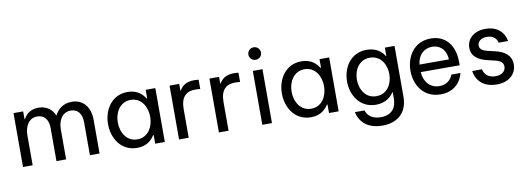

<svg xmlns="http://www.w3.org/2000/svg" viewBox="-69 -1202 5113 1860"><g transform="rotate(-10 2487.5 -272.0)"><path d="M165 0V-297C165 -369 198 -458 290 -458C362 -458 399 -404 399 -326V0H494V-297C494 -370 527 -458 619 -458C690 -458 728 -405 728 -326V0H823V-331C823 -453 759 -540 644 -540C557 -540 505 -493 476 -435H475C448 -500 393 -540 315 -540C224 -540 185 -483 169 -453H165V-530H70V0Z M1193 -540C1032 -540 953 -401 953 -265C953 -129 1032 10 1193 10C1293 10 1341 -46 1364 -84H1370V0H1465V-530H1370V-446H1364C1341 -483 1293 -540 1193 -540ZM1209 -459C1315 -459 1368 -362 1368 -265C1368 -168 1315 -71 1209 -71C1102 -71 1049 -168 1049 -265C1049 -362 1102 -459 1209 -459Z M1700 0V-281C1700 -400 1752 -449 1844 -449C1867 -449 1892 -446 1892 -446V-537C1892 -537 1870 -540 1847 -540C1767 -540 1726 -504 1704 -464H1700V-530H1605V0Z M2092 0V-281C2092 -400 2144 -449 2236 -449C2259 -449 2284 -446 2284 -446V-537C2284 -537 2262 -540 2239 -540C2159 -540 2118 -504 2096 -464H2092V-530H1997V0Z M2471 -631C2506 -631 2533 -658 2533 -692C2533 -726 2506 -754 2471 -754C2435 -754 2409 -726 2409 -692C2409 -659 2435 -631 2471 -631ZM2519 0V-530H2424V0Z M2903 -540C2742 -540 2663 -401 2663 -265C2663 -129 2742 10 2903 10C3003 10 3051 -46 3074 -84H3080V0H3175V-530H3080V-446H3074C3051 -483 3003 -540 2903 -540ZM2919 -459C3025 -459 3078 -362 3078 -265C3078 -168 3025 -71 2919 -71C2812 -71 2759 -168 2759 -265C2759 -362 2812 -459 2919 -459Z M3570 210C3729 210 3818 117 3818 -31V-530H3723V-449H3718C3697 -484 3646 -540 3544 -540C3384 -540 3305 -404 3305 -270C3305 -136 3384 0 3544 0C3646 0 3697 -56 3718 -91H3723V-30C3723 51 3685 127 3570 127C3440 127 3424 35 3424 35H3329C3329 35 3349 210 3570 210ZM3562 -81C3455 -81 3402 -174 3402 -270C3402 -366 3455 -459 3562 -459C3668 -459 3721 -366 3721 -270C3721 -174 3668 -81 3562 -81Z M4179 10C4371 10 4401 -161 4401 -161H4312C4312 -161 4287 -71 4179 -71C4085 -71 4029 -145 4024 -236H4407V-264C4407 -447 4310 -540 4175 -540C4005 -540 3928 -399 3928 -265C3928 -130 4006 10 4179 10ZM4025 -310C4034 -400 4091 -459 4175 -459C4245 -459 4309 -413 4314 -310Z M4731 10C4854 10 4925 -64 4925 -153C4925 -244 4858 -289 4768 -310L4695 -327C4651 -337 4621 -357 4621 -391C4621 -426 4649 -461 4713 -461C4807 -461 4817 -386 4817 -386H4909C4909 -386 4895 -540 4712 -540C4602 -540 4528 -476 4528 -385C4528 -296 4600 -257 4681 -238L4753 -221C4804 -209 4832 -188 4832 -149C4832 -105 4796 -71 4733 -71C4623 -71 4613 -160 4613 -160H4517C4517 -160 4529 10 4731 10Z"/></g></svg>

Font: Be Vietnam Pro
Style: Regular
Weight: 400
Designer: Lam Bao, Tony Le, Vietanh Nguyen
Foundry: Yellow Type Foundry
Version: Version 1.002